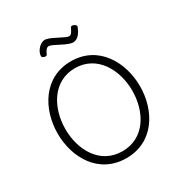

<svg xmlns="http://www.w3.org/2000/svg" viewBox="-175 -874 956 1010"><g transform="rotate(-30 302.5 -369.0)"><path d="M240.7 -746.1C210.9 -746.1 180.2 -710 180.2 -681.6C180.2 -673.8 191.4 -668 200.2 -668C205.1 -668 209 -669.9 210.9 -673.8C219.7 -694.3 229 -707 241.7 -707C243.2 -707 244.6 -707 246.1 -706.5C272 -700.7 312.5 -670.9 350.6 -661.1C355 -660.2 359.9 -659.2 363.8 -659.2C397 -659.2 415.5 -694.8 425.3 -720.2C427.2 -729.5 412.1 -738.8 401.9 -738.8C398.4 -738.8 395 -737.8 393.6 -734.9C384.8 -718.8 377 -697.8 361.8 -697.8C341.3 -697.8 282.7 -738.8 248.5 -745.1C245.6 -745.6 243.2 -746.1 240.7 -746.1ZM302.7 8.3C469.2 8.3 552.7 -137.2 552.7 -284.2C552.7 -431.2 469.2 -579.6 302.7 -579.6C136.2 -579.6 52.7 -431.2 52.7 -284.2C52.7 -137.2 136.2 8.3 302.7 8.3ZM302.7 -537.6C437.5 -537.6 505.9 -411.1 505.9 -284.2C505.9 -159.2 439.5 -33.7 302.7 -33.7C166 -33.7 99.6 -159.2 99.6 -284.2C99.6 -411.1 168 -537.6 302.7 -537.6Z"/></g></svg>

Font: Cutive Mono
Style: Regular
Weight: 400
Monospace: yes
Designer: Vernon Adams
Foundry: Vernon Adams
Version: Version 1.002